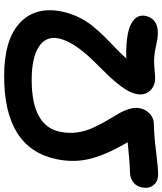

<svg xmlns="http://www.w3.org/2000/svg" viewBox="34 -834 774 916"><g transform="rotate(-90 421.0 -376.0)"><path d="M46.9 -8.8Q11.7 -8.8 -5.1 -31.7Q-22 -54.7 -15.1 -86.9Q-9.8 -112.8 10.3 -127.9Q30.3 -143.1 60.1 -143.1Q94.7 -143.1 200.2 -153.8Q143.1 -251.5 122.6 -328.4Q102.1 -405.3 119.1 -491.2Q170.4 -743.2 515.1 -743.2Q689.9 -743.2 769.5 -668.7Q849.1 -594.2 824.2 -469.2Q815.4 -425.8 796.9 -387.7Q778.3 -349.6 752.9 -318.8Q727.5 -288.1 703.4 -263.9Q679.2 -239.7 648.7 -210.4Q618.2 -181.2 600.1 -160.2Q606 -161.1 616.2 -161.1Q724.6 -161.1 768.1 -135.7Q811.5 -110.4 803.2 -68.8Q797.9 -41.5 777.3 -25.6Q756.8 -9.8 721.2 -9.8Q698.2 -9.8 658.9 -18.8Q619.6 -27.8 588.9 -27.8Q570.8 -27.8 543.9 -25.4Q517.1 -22.9 505.9 -22.9Q467.8 -22.9 445.3 -48.3Q422.9 -73.7 430.2 -110.8Q436.5 -143.1 463.6 -180.4Q490.7 -217.8 525.9 -253.4Q561 -289.1 596.4 -325.4Q631.8 -361.8 659.9 -403.6Q688 -445.3 695.8 -483.9Q708 -544.4 655.5 -578.1Q603 -611.8 497.1 -611.8Q276.9 -611.8 250 -475.1Q241.7 -433.6 247.6 -393.8Q253.4 -354 268.1 -322.3Q282.7 -290.5 300.8 -258.5Q318.8 -226.6 334.7 -200.7Q350.6 -174.8 358.9 -147Q367.2 -119.1 362.8 -96.2Q357.4 -67.9 336.2 -48.3Q314.9 -28.8 286.1 -28.8Q229 -27.8 155.3 -18.3Q81.5 -8.8 46.9 -8.8Z"/></g></svg>

Font: Shantell Sans Bouncy
Style: Italic
Weight: 600
Italic angle: -11.31°
Designer: Stephen Nixon, Anya Danilova, Shantell Martin
Foundry: Arrow Type
Version: Version 1.006;[9816181b4]